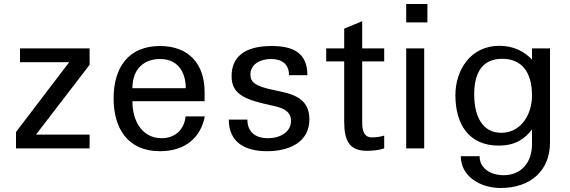

<svg xmlns="http://www.w3.org/2000/svg" viewBox="-20 -742 2850 960"><path d="M428 -69H160L428 -418V-500H80V-431H326L60 -82V0H428Z M548 -250C548 -102 617 14 780 14C907 14 984 -55 1004 -160H908C902 -98 859 -51 788 -51C693 -51 642 -134 642 -236H1003V-282C1003 -423 923 -512 780 -512C623 -512 548 -405 548 -250ZM642 -301C642 -399 702 -447 780 -447C884 -447 909 -361 909 -301Z M1124 -144C1124 -34 1200 14 1315 14C1427 14 1527 -31 1527 -146C1527 -256 1435 -274 1357 -290L1334 -295C1258 -312 1232 -331 1232 -369C1232 -420 1280 -447 1335 -447C1390 -447 1425 -421 1425 -366H1517C1517 -479 1444 -512 1338 -512C1194 -512 1138 -450 1138 -362C1138 -288 1178 -252 1298 -224L1328 -217C1380 -206 1435 -194 1435 -138C1435 -81 1380 -51 1320 -51C1257 -51 1217 -82 1217 -144Z M1701 -435V-133C1701 -37 1728 12 1814 12C1843 12 1873 9 1901 0V-64C1881 -58 1860 -55 1840 -55C1802 -55 1791 -85 1791 -130V-435H1901V-500H1791V-636L1701 -599V-500H1611V-435Z M2101 0V-500H2011V0ZM2011 -630H2117V-722H2011Z M2486 -78C2390 -78 2351 -164 2351 -270C2351 -388 2399 -448 2491 -448C2590 -448 2640 -380 2640 -264C2640 -172 2587 -78 2486 -78ZM2257 -266C2257 -120 2325 -14 2473 -14C2561 -14 2606 -51 2640 -95V-21C2640 71 2586 134 2498 134C2436 134 2378 102 2378 39H2284C2284 141 2383 198 2483 198C2633 198 2730 111 2730 -29V-500H2640V-444C2602 -485 2547 -513 2477 -513C2333 -513 2257 -392 2257 -266Z"/></svg>

Font: Perun
Style: Regular
Weight: 400
Foundry: Copyright (c) Stefan Peev, Context Ltd, 2016
Version: Version 1.089